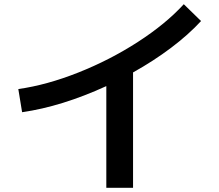

<svg xmlns="http://www.w3.org/2000/svg" viewBox="-20 -820 1040 912"><path d="M853 -800 935 -720Q875 -655 792 -592.5Q709 -530 612 -476V72H485V-411Q273 -314 85 -287L67 -397Q202 -416 352 -475.5Q502 -535 634.5 -620.5Q767 -706 853 -800Z"/></svg>

Font: Enso SemiBold
Style: Regular
Weight: 600
Designer: Coji Morishita
Foundry: UNDERFOREST DESIGN
Version: Version 1.000